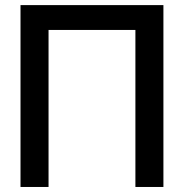

<svg xmlns="http://www.w3.org/2000/svg" viewBox="-20 -743 731 763"><path d="M629.4 -722.7V0H518.1V-624H172.9V0H61.5V-722.7Z"/></svg>

Font: Giphurs Medium
Style: Regular
Weight: 500
Version: Version 0.920; ttfautohint (v1.8.4.7-5d5b)